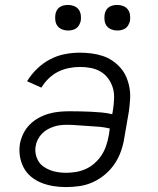

<svg xmlns="http://www.w3.org/2000/svg" viewBox="-20 -752 640 780"><path d="M248 8Q222 8 197 4Q172 0 149 -9Q126 -18 107 -33.5Q88 -49 76.5 -70.5Q65 -92 61 -117Q57 -142 61 -168Q65 -189 75 -209.5Q85 -230 101 -246Q117 -262 137 -273Q157 -284 178 -290Q199 -296 220.5 -298Q242 -300 263 -300Q285 -300 307 -299.5Q329 -299 350.5 -298Q372 -297 393.5 -295Q415 -293 436 -288L440 -312Q443 -334 443.5 -356Q444 -378 437.5 -398Q431 -418 418.5 -434.5Q406 -451 388 -461.5Q370 -472 348.5 -476Q327 -480 305 -480Q283 -480 260 -475.5Q237 -471 216 -460.5Q195 -450 177.5 -433Q160 -416 148 -396L90 -422Q107 -450 131 -473Q155 -496 183.5 -511Q212 -526 243 -532Q274 -538 305 -538Q328 -538 351.5 -535Q375 -532 396.5 -525Q418 -518 436.5 -505.5Q455 -493 469.5 -476.5Q484 -460 493 -439Q502 -418 506 -395.5Q510 -373 508.5 -349.5Q507 -326 504 -302L485 -192Q481 -165 471.5 -138Q462 -111 446 -87Q430 -63 407 -43.5Q384 -24 357.5 -12Q331 0 303 4Q275 8 248 8ZM248 -50Q268 -50 289 -53.5Q310 -57 329.5 -66Q349 -75 365.5 -90Q382 -105 393.5 -123Q405 -141 411.5 -161Q418 -181 422 -202L426 -230Q405 -235 383.5 -237Q362 -239 340 -240Q318 -241 296 -243Q274 -245 252 -245Q239 -245 225.5 -243.5Q212 -242 198.5 -237.5Q185 -233 172.5 -226Q160 -219 150 -208.5Q140 -198 133.5 -185Q127 -172 125 -159Q122 -143 125 -127Q128 -111 136 -97.5Q144 -84 157 -75Q170 -66 184.5 -60.5Q199 -55 215.5 -52.5Q232 -50 248 -50ZM456 -628Q444 -628 432.5 -632.5Q421 -637 414 -646Q407 -655 405 -667.5Q403 -680 405 -693Q406 -701 410.5 -709.5Q415 -718 422.5 -723Q430 -728 439 -730Q448 -732 456 -732Q469 -732 480.5 -727.5Q492 -723 499 -714Q506 -705 508 -692.5Q510 -680 508 -667Q506 -659 501.5 -650.5Q497 -642 489.5 -637Q482 -632 473.5 -630Q465 -628 456 -628ZM256 -628Q244 -628 232.5 -632.5Q221 -637 214 -646Q207 -655 205 -667.5Q203 -680 205 -693Q206 -701 210.5 -709.5Q215 -718 222.5 -723Q230 -728 239 -730Q248 -732 256 -732Q269 -732 280.5 -727.5Q292 -723 299 -714Q306 -705 308 -692.5Q310 -680 308 -667Q306 -659 301.5 -650.5Q297 -642 289.5 -637Q282 -632 273.5 -630Q265 -628 256 -628Z"/></svg>

Font: Iosevka Curly Slab LtEx
Style: Italic
Weight: 300
Width: 7
Italic angle: -9°
Monospace: yes
Designer: Belleve Invis
Foundry: Belleve Invis
Version: Version 11.1.0; ttfautohint (v1.8.3)